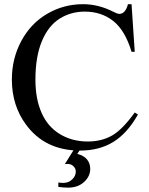

<svg xmlns="http://www.w3.org/2000/svg" viewBox="-20 -697 707 908"><path d="M602.1 -677.2 617.2 -452.1H602.1Q571.8 -553.2 515.6 -597.7Q459.5 -642.1 380.9 -642.1Q314.9 -642.1 261.7 -608.6Q208.5 -575.2 178 -502Q147.5 -428.7 147.5 -319.8Q147.5 -230 176.3 -164.1Q205.1 -98.1 262.9 -63Q320.8 -27.8 395 -27.8Q459.5 -27.8 508.8 -55.4Q558.1 -83 617.2 -165L632.3 -155.3Q582.5 -66.9 516.1 -25.9Q449.7 15.1 358.4 15.1Q193.8 15.1 103.5 -106.9Q36.1 -197.8 36.1 -320.8Q36.1 -419.9 80.6 -502.9Q125 -585.9 202.9 -631.6Q280.8 -677.2 373 -677.2Q444.8 -677.2 514.6 -642.1Q535.2 -631.3 543.9 -631.3Q557.1 -631.3 566.9 -640.6Q579.6 -653.8 585 -677.2ZM340.8 -7.8H370.1L345.7 30.8Q376.5 38.6 391.6 57.1Q406.7 75.7 406.7 102.1Q406.7 137.2 377.4 163.8Q348.1 190.4 301.8 190.4Q283.7 190.4 255.9 187V166Q269.5 168 279.3 168Q304.2 168 321.3 151.6Q338.4 135.3 338.4 114.3Q338.4 99.6 327.1 88.9Q315.9 78.1 299.3 78.1Q294.4 78.1 286.6 79.1Z"/></svg>

Font: Jameel Khushkhati
Style: Regular
Weight: 400
Version: Version 3.5